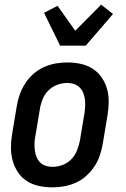

<svg xmlns="http://www.w3.org/2000/svg" viewBox="-20 -796 540 824"><path d="M205 8Q175 8 147 2Q119 -4 96 -18.5Q73 -33 57.5 -56Q42 -79 34.5 -106Q27 -133 27 -162.5Q27 -192 32 -221L52 -341Q56 -366 65 -391Q74 -416 88.5 -438.5Q103 -461 123.5 -479Q144 -497 168.5 -508Q193 -519 218 -523.5Q243 -528 268 -528Q298 -528 326 -522Q354 -516 377 -501.5Q400 -487 416 -464Q432 -441 439.5 -414Q447 -387 446.5 -357.5Q446 -328 441 -299L421 -179Q417 -154 408.5 -129Q400 -104 385 -81.5Q370 -59 350 -41Q330 -23 305.5 -12Q281 -1 255.5 3.5Q230 8 205 8ZM205 -80Q227 -80 248.5 -88Q270 -96 286 -112.5Q302 -129 310.5 -150.5Q319 -172 323 -193L343 -313Q345 -328 345.5 -343Q346 -358 344 -372Q342 -386 336.5 -399Q331 -412 321 -421.5Q311 -431 297.5 -435.5Q284 -440 269 -440Q247 -440 225.5 -432Q204 -424 187.5 -407.5Q171 -391 162.5 -369.5Q154 -348 151 -327L131 -207Q128 -192 128 -177Q128 -162 130 -148Q132 -134 137.5 -121Q143 -108 152.5 -98.5Q162 -89 176 -84.5Q190 -80 205 -80ZM238 -600 169 -741 227 -771 303 -664 414 -776 465 -736 348 -600Z"/></svg>

Font: Iosevka Term Curly Semibold
Style: Italic
Weight: 600
Italic angle: -9°
Designer: Belleve Invis
Foundry: Belleve Invis
Version: Version 32.3.0